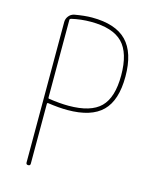

<svg xmlns="http://www.w3.org/2000/svg" viewBox="-112 -817 723 893"><g transform="rotate(15 250.0 -370.0)"><path d="M120.1 -702.1V-329.1Q120.1 -323.2 125 -323.2Q177.7 -315.4 219.7 -315.4Q326.2 -315.4 373 -361.8Q419.9 -408.2 419.9 -514.6Q419.9 -623 372.6 -671.4Q325.2 -719.7 219.7 -719.7Q171.9 -719.7 126 -709Q120.1 -707 120.1 -702.1ZM99.6 -9.8V-686.5Q99.6 -702.1 109.4 -714.8Q119.1 -727.5 134.8 -731.4Q184.6 -740.2 219.7 -740.2Q333 -740.2 386.7 -685.1Q440.4 -629.9 440.4 -514.6Q440.4 -400.4 387.2 -347.7Q334 -294.9 219.7 -294.9Q177.7 -294.9 125 -302.7Q120.1 -302.7 120.1 -297.9V-9.8Q120.1 0 109.9 0Q99.6 0 99.6 -9.8Z"/></g></svg>

Font: Rounded-X Mgen+ 1mn thin
Style: Regular
Weight: 100
Designer: [Source Han Sans]
Ryoko NISHIZUKA  (kana & ideographs); Paul D. Hunt (Latin, Greek & Cyrillic); Wenlong ZHANG  (bopomofo
Version: Version 1.059.20150602